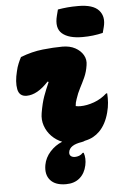

<svg xmlns="http://www.w3.org/2000/svg" viewBox="-66 -838 732 1135"><g transform="rotate(-5 300.0 -270.5)"><path d="M321 -782Q351 -787 378 -789.5Q405 -792 442 -792Q530 -792 564 -754Q598 -716 582 -655L573 -621Q544 -614 514 -610.5Q484 -607 452 -607Q370 -607 331.5 -640.5Q293 -674 312 -747ZM79 -521Q146 -547 211 -554Q276 -561 328 -561Q372 -561 403.5 -544Q435 -527 451 -499.5Q467 -472 461 -439Q455 -399 440.5 -367.5Q426 -336 411 -307.5Q396 -279 385 -245Q377 -224 376 -204Q390 -201 403 -201Q442 -201 485 -216.5Q528 -232 562 -263H568Q570 -235 568 -207.5Q566 -180 558 -150Q540 -81 500 -41Q483 -24 462 -12.5Q441 -1 412 5Q405 9 393 11Q320 22 314 64Q312 79 321 87Q330 95 346 95Q358 95 370.5 90.5Q383 86 393 75H399Q411 109 402 150Q392 197 360.5 224Q329 251 279 251Q216 251 186.5 217.5Q157 184 167 127Q175 84 205.5 50Q236 16 278 -1Q243 -15 216.5 -42Q190 -69 177.5 -105Q165 -141 172 -181Q182 -240 196 -278.5Q210 -317 229 -360L223 -363Q189 -326 156.5 -308Q124 -290 93 -290Q49 -290 40.5 -333.5Q32 -377 48 -440Q53 -463 61.5 -483.5Q70 -504 79 -521Z"/></g></svg>

Font: Recursive Mn Csl St XBk
Style: Italic
Weight: 1000
Italic angle: -15°
Monospace: yes
Version: Version 1.079;hotconv 1.0.112;makeotfexe 2.5.65598; ttfautoh